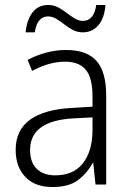

<svg xmlns="http://www.w3.org/2000/svg" viewBox="-20 -742 523 772"><path d="M246 -541Q329 -541 368 -497Q407 -453 407 -358V0H364L355 -87H353Q329 -44 292.5 -17Q256 10 191 10Q120 10 81.5 -31Q43 -72 43 -139Q43 -219 100.5 -260.5Q158 -302 268 -308L352 -313V-352Q352 -430 324.5 -462Q297 -494 242 -494Q209 -494 176 -484.5Q143 -475 109 -457L91 -501Q124 -519 164 -530Q204 -541 246 -541ZM274 -266Q101 -256 101 -139Q101 -89 128 -63Q155 -37 202 -37Q275 -37 313 -85Q351 -133 352 -217V-270ZM83 -612Q88 -663 111 -692.5Q134 -722 174 -722Q196 -722 214.5 -712Q233 -702 249 -689.5Q265 -677 281 -667.5Q297 -658 314 -658Q334 -658 348 -673Q362 -688 367 -722H404Q400 -669 375.5 -640.5Q351 -612 313 -612Q291 -612 273 -621.5Q255 -631 238.5 -644Q222 -657 206 -666.5Q190 -676 173 -676Q153 -676 139 -661Q125 -646 120 -612Z"/></svg>

Font: Noto Sans Gurmukhi UI SemiCondensed Light
Style: Regular
Weight: 300
Width: 4
Designer: Jelle Bosma - Monotype Design Team
Foundry: Monotype Imaging Inc.
Version: Version 2.004; ttfautohint (v1.8.4.7-5d5b)